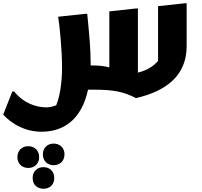

<svg xmlns="http://www.w3.org/2000/svg" viewBox="-59 -552 1243 1182"><path d="M1080 -532 914 -514V-177C887 -145 845 -118 790 -105V-500H780L614 -482V-137C584 -145 552 -149 515 -149H499V-163C499 -249 492 -325 478 -467H467L299 -449C308 -396 323 -244 323 -136C323 -47 310 42 287 96C271 102 251 109 228 109C164 109 87 84 28 11H17L-39 153C-25 171 61 259 196 259C336 259 444 181 483 0H514C643 0 703 13 778 52C973 7 1090 -93 1090 -268V-532ZM271 332C234 332 205 357 205 398C205 440 234 465 271 465C309 465 338 440 338 398C338 357 309 332 271 332ZM182 415C182 373 152 348 115 348C78 348 48 373 48 415C48 457 78 482 115 482C152 482 182 457 182 415ZM209 477C171 477 142 502 142 544C142 586 171 610 209 610C246 610 275 586 275 544C275 502 246 477 209 477Z"/></svg>

Font: Kufam Arabic Latin Roman Bold
Style: Regular
Weight: 700
Designer: Wael Morcos & Artur Schmal
Version: Version 1.200;PS 001.200;hotconv 1.0.88;makeotf.lib2.5.64775